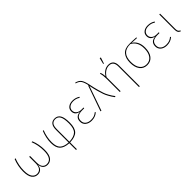

<svg xmlns="http://www.w3.org/2000/svg" viewBox="261 -2121 3702 3702"><g transform="rotate(-45 2112.0 -270.0)"><path d="M604 -519H627Q680 -388 680 -235Q680 -165 666 -115Q652 -65 627.5 -39Q603 -13 575.5 -1.5Q548 10 516 10Q460 10 424 -24Q388 -58 384 -127Q376 -58 340.5 -24Q305 10 249 10Q176 10 132 -49.5Q88 -109 88 -236Q88 -378 143 -519H166Q111 -378 111 -235Q111 -115 150 -63Q189 -11 248 -11Q304 -11 338 -50.5Q372 -90 372 -177V-350L395 -354V-176Q395 -88 428 -49.5Q461 -11 514 -11Q657 -11 657 -233Q657 -389 604 -519Z M1126 -350V-10Q1257 -15 1313.5 -71.5Q1370 -128 1370 -264Q1370 -397 1338 -453.5Q1306 -510 1240 -510Q1185 -510 1155.5 -474Q1126 -438 1126 -350ZM1393 -264Q1393 -122 1332.5 -58.5Q1272 5 1126 10V192L1104 196V10Q975 3 915 -56.5Q855 -116 855 -244Q855 -377 911 -519H933Q878 -382 878 -244Q878 -121 932.5 -69Q987 -17 1104 -10V-355Q1104 -529 1240 -529Q1315 -529 1354 -468Q1393 -407 1393 -264Z M1727 -529Q1811 -529 1877 -484L1863 -468Q1807 -509 1728 -509Q1663 -509 1625 -478Q1587 -447 1587 -396Q1587 -347 1624.5 -315Q1662 -283 1728 -283H1786L1783 -263H1726Q1646 -263 1606 -233Q1566 -203 1566 -137Q1566 -78 1608.5 -44.5Q1651 -11 1721 -11Q1773 -11 1807 -24.5Q1841 -38 1876 -67L1888 -52Q1819 10 1720 10Q1642 10 1592.5 -30Q1543 -70 1543 -138Q1543 -264 1680 -274Q1564 -294 1564 -397Q1564 -459 1609.5 -494Q1655 -529 1727 -529Z M2006 -719 2009 -736Q2089 -717 2123 -668Q2157 -619 2179 -511Q2199 -412 2221 -333Q2243 -254 2258 -210.5Q2273 -167 2300.5 -118.5Q2328 -70 2336.5 -58Q2345 -46 2376 -4L2355 5Q2326 -35 2316 -50Q2306 -65 2280 -111.5Q2254 -158 2238.5 -202Q2223 -246 2201 -323Q2179 -400 2160 -497L1985 5L1964 0L2147 -519H2157Q2137 -613 2106.5 -657Q2076 -701 2006 -719Z M2703 -529Q2842 -529 2842 -369V196L2820 192V-367Q2820 -509 2703 -509Q2595 -509 2513 -384V0H2491V-363Q2491 -452 2470 -520L2490 -523Q2508 -478 2511 -410Q2589 -529 2703 -529ZM2663 -605 2647 -608 2678 -735 2704 -730Z M3420 -262Q3420 -355 3384.5 -417.5Q3349 -480 3288 -510H3285H3282Q3051 -510 3051 -259Q3051 -142 3099.5 -76.5Q3148 -11 3235 -11Q3321 -11 3370.5 -76.5Q3420 -142 3420 -262ZM3461 -501 3321 -508Q3377 -478 3410 -415.5Q3443 -353 3443 -262Q3443 -134 3387 -62Q3331 10 3235 10Q3138 10 3083 -61.5Q3028 -133 3028 -259Q3028 -384 3088.5 -455Q3149 -526 3274 -526Q3354 -526 3461 -519Z M3779 -529Q3863 -529 3929 -484L3915 -468Q3859 -509 3780 -509Q3715 -509 3677 -478Q3639 -447 3639 -396Q3639 -347 3676.5 -315Q3714 -283 3780 -283H3838L3835 -263H3778Q3698 -263 3658 -233Q3618 -203 3618 -137Q3618 -78 3660.5 -44.5Q3703 -11 3773 -11Q3825 -11 3859 -24.5Q3893 -38 3928 -67L3940 -52Q3871 10 3772 10Q3694 10 3644.5 -30Q3595 -70 3595 -138Q3595 -264 3732 -274Q3616 -294 3616 -397Q3616 -459 3661.5 -494Q3707 -529 3779 -529Z M4108 -519V-106Q4108 -65 4119 -45Q4130 -25 4158 -14L4151 5Q4114 -9 4100 -33.5Q4086 -58 4086 -106V-519Z"/></g></svg>

Font: FiraSans
Style: Regular
Weight: 150
Designer: Carrois Corporate & Edenspiekermann AG
Foundry: Carrois Corporate GbR & Edenspiekermann AG
Version: Version 3.106;PS 003.106;hotconv 1.0.70;makeotf.lib2.5.58329